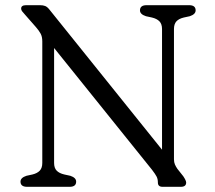

<svg xmlns="http://www.w3.org/2000/svg" viewBox="-20 -720 830 740"><path d="M273.5 -20Q273.5 0 248.5 0H84.5Q59 0 59 -20Q59 -35 82 -42.5L105 -47.5Q123.5 -52 133.2 -62.2Q143 -72.5 143 -92V-560.5Q143 -579 136.2 -591Q129.5 -603 118.5 -615.5L75.5 -664.5Q68.5 -672 65 -676.8Q61.5 -681.5 61.5 -687Q61.5 -700 80.5 -700H134.5Q146 -700 154.2 -696.8Q162.5 -693.5 171 -682.5L604.5 -143V-608Q604.5 -627.5 594.5 -637.8Q584.5 -648 565.5 -652.5L542.5 -657.5Q519.5 -665 519.5 -680Q519.5 -700 545 -700H709Q734 -700 734 -680Q734 -665 711.5 -657.5L688.5 -652.5Q669.5 -648 660 -637.8Q650.5 -627.5 650.5 -608V-106Q650.5 -94.5 654.2 -86Q658 -77.5 663.5 -69.5L686.5 -40.5Q697.5 -24 697.5 -16.5Q697.5 0 677 0H606.5Q588.5 0 588.5 -16.5Q588.5 -29.5 583.8 -39Q579 -48.5 566 -65.5L188.5 -535V-92Q188.5 -72.5 198.5 -62.2Q208.5 -52 228 -47.5L251 -42.5Q273.5 -35 273.5 -20Z"/></svg>

Font: Fraunces 9pt SuperSoft Light
Style: Regular
Weight: 300
Version: Version 1.000;[b76b70a41]